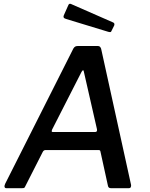

<svg xmlns="http://www.w3.org/2000/svg" viewBox="-20 -982 781 1002"><path d="M12 0Q6 0 4 -6Q2 -12 7 -23L363 -729Q368 -737 373.5 -739.5Q379 -742 388 -742H489Q499 -742 503.5 -736Q508 -730 509 -722L664 -17Q665 -11 662.5 -5.5Q660 0 653 0H558Q545 0 543 -14L504 -192Q503 -199 494 -199H218Q208 -199 203 -189L111 -8Q109 -3 106 -1.5Q103 0 96 0H12ZM476 -293Q489 -293 486 -308L418 -606Q417 -616 413 -615Q409 -614 404 -604L252 -306Q249 -298 250 -295.5Q251 -293 257 -293ZM337 -956Q339 -961 343 -962Q347 -963 351 -961L570 -865Q575 -863 576.5 -859Q578 -855 576 -849L562 -821Q560 -815 556.5 -814.5Q553 -814 545 -816L325 -883Q315 -886 312.5 -890.5Q310 -895 313 -902Z"/></svg>

Font: Libre Franklin Medium
Style: Italic
Weight: 500
Italic angle: -8°
Designer: Pablo Impallari, Rodrigo Fuenzalida, Nhung Nguyen
Foundry: Impallari Type
Version: Version 3.000